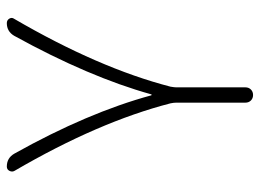

<svg xmlns="http://www.w3.org/2000/svg" viewBox="-122 -438 780 577"><g transform="rotate(-90 268.5 -150.0)"><path d="M246 -28Q190 -245 43 -497Q39 -504 43 -512Q47 -520 56 -520Q82 -520 95 -497Q218 -277 270 -86Q270 -85 272 -85Q273 -85 273 -86Q325 -273 449 -498Q462 -520 487 -520Q496 -520 500.5 -512.5Q505 -505 500 -498Q352 -244 296 -28Q294 -16 294 -11V197Q294 207 287.5 213.5Q281 220 271 220Q261 220 254.5 213.5Q248 207 248 197V-11Q248 -18 246 -28Z"/></g></svg>

Font: Rounded Mplus 1c Light
Style: Regular
Weight: 300
Version: Version 1.059.20150529